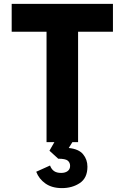

<svg xmlns="http://www.w3.org/2000/svg" viewBox="-20 -730 640 986"><path d="M219 0V-567H40V-710H560V-567H381V0ZM298 236Q247 236 213.5 212.5Q180 189 166 152L237 120Q244 139 257.5 148.5Q271 158 294 158Q315 158 327.5 148.5Q340 139 340 122Q340 105 328 95Q316 85 279 85L234 44L265 -10H358L333 30Q384 35 406.5 62Q429 89 429 126Q429 184 390 210Q351 236 298 236Z"/></svg>

Font: Geist Mono ExtraBold
Style: Regular
Weight: 800
Monospace: yes
Designer: Basement.studio, Andrés Briganti, Mateo Zaragoza
Foundry: Basement.studio, Vercel, Andrés Briganti, Guido Ferreyra, Mateo Zaragoza
Version: Version 1.500; ttfautohint (v1.8.4.7-5d5b)